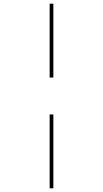

<svg xmlns="http://www.w3.org/2000/svg" viewBox="-20 -780 559 1040"><path d="M249 -360H269V-760H249ZM249 240H269V-160H249Z"/></svg>

Font: Noto Serif Display SemiCondensed SemiBold
Style: Regular
Weight: 600
Width: 4
Designer: Monotype Design Team
Foundry: Monotype Imaging Inc.
Version: Version 2.009